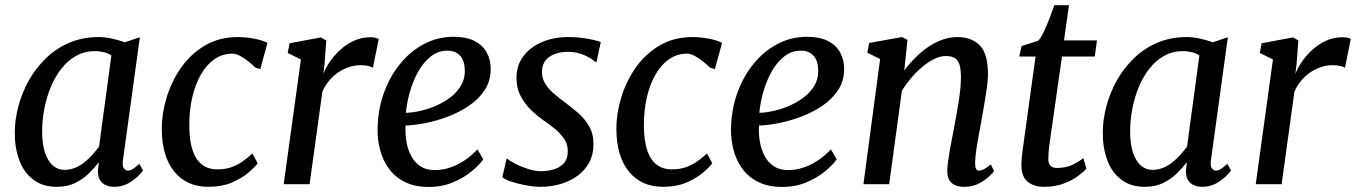

<svg xmlns="http://www.w3.org/2000/svg" viewBox="-20 -711 5233 741"><path d="M454.5 -92.9Q451.3 -69.7 458.2 -61Q465 -52.4 473.5 -52.4Q482.7 -52.4 492.8 -58.8Q503 -65.3 517.8 -78.6L531.8 -53Q527.8 -46.3 512.7 -31.1Q497.6 -15.9 474 -2.9Q450.3 10 420.9 10Q392.6 10 375 -4.9Q357.4 -19.9 358 -53.8L361.7 -84.8Q344 -62.2 321.3 -40.3Q298.6 -18.5 268.7 -4.2Q238.8 10 199.9 10Q144.7 10 108.6 -17.5Q72.5 -44.9 54.7 -92.1Q37 -139.4 37 -198.1Q37 -247.4 50.6 -299.5Q64.2 -351.6 90.8 -399.5Q117.3 -447.3 156.5 -485.4Q195.6 -523.6 247.1 -545.8Q298.5 -568 361.5 -568Q384.5 -568 412.3 -562Q440.2 -555.9 461.3 -547.7L519.8 -567.3ZM409.9 -497Q396.4 -505.8 380.4 -509.7Q364.3 -513.7 346.9 -513.7Q306.4 -513.7 273.8 -495.4Q241.2 -477.2 216.7 -445.8Q192.1 -414.5 175.6 -374.3Q159.2 -334.2 150.9 -290.2Q142.6 -246.3 142.6 -203.4Q142.6 -155.2 153.6 -122.1Q164.5 -89.1 183.9 -72.3Q203.2 -55.5 228.6 -55.5Q251.8 -55.5 271.7 -64.1Q291.6 -72.8 308.3 -86.6Q325 -100.4 338.6 -115.8Q352.1 -131.3 362.3 -145.3Z M784.4 10Q700.6 10 652.7 -48.7Q604.8 -107.4 604.4 -213.1Q604.1 -271.5 622.7 -333.6Q641.3 -395.6 678.2 -448.9Q715.2 -502.2 770.5 -535.1Q825.8 -568 898.8 -568Q926.3 -568 958.4 -562.3Q990.4 -556.5 1012.3 -545.8L984.5 -444.3L966.1 -449.7Q953.7 -461.8 938 -474.4Q922.3 -487 906.3 -495.5Q890.3 -504 876.1 -504Q839.9 -504 809.4 -483.6Q778.9 -463.3 756.7 -425.7Q734.4 -388.1 722.2 -336.4Q710 -284.7 710.5 -222.2Q711.2 -166 723.8 -129.5Q736.4 -93.1 760.3 -75.2Q784.1 -57.4 818.1 -57.4Q848.5 -57.4 871.9 -65.4Q895.2 -73.4 915.1 -87.2Q934.9 -101 954.3 -118.7L974.5 -80.6Q962.2 -64.6 936.6 -43.1Q911 -21.7 872.9 -5.8Q834.9 10 784.4 10Z M1074.8 0 1141.3 -481.5 1090.4 -506.6 1097.7 -544.1 1218.5 -566.6 1239.2 -554.9 1232.8 -465.9 1227.8 -425.8Q1236.3 -448.3 1253.1 -472.9Q1270 -497.6 1293.6 -519.1Q1317.2 -540.6 1346.5 -553.9Q1375.8 -567.3 1409.1 -567.3Q1418.1 -567.3 1427.6 -565.6Q1437.1 -563.8 1441.6 -560.1L1419.2 -449.3Q1413.7 -453.3 1401.4 -456.3Q1389.2 -459.4 1370.4 -459.4Q1350.7 -459.4 1330 -453.1Q1309.3 -446.8 1289.3 -434.2Q1269.4 -421.7 1252.7 -402.5Q1235.9 -383.4 1224.2 -357.6L1174.8 0Z M1845.1 -96Q1831.4 -76 1801.6 -50.9Q1771.9 -25.9 1729.5 -7.8Q1687.1 10.4 1635 10.4Q1580.7 10.4 1542.5 -8.6Q1504.4 -27.6 1481 -59.8Q1457.5 -92.1 1447.1 -131.9Q1436.6 -171.7 1437.2 -212.9Q1438.1 -285.2 1460.6 -349.4Q1483.2 -413.7 1522.9 -463Q1562.5 -512.3 1615.6 -540.7Q1668.6 -569 1730.7 -569Q1779.7 -569 1811.2 -552.9Q1842.7 -536.9 1858.1 -509Q1873.6 -481.2 1873.8 -446.7Q1874.3 -399.6 1850.9 -363.9Q1827.5 -328.1 1789.3 -302.4Q1751.1 -276.8 1706.6 -260.2Q1662.1 -243.6 1619.3 -235.5Q1576.5 -227.3 1545.2 -226.6Q1543.4 -195.2 1548.5 -164.7Q1553.6 -134.2 1566.8 -109.2Q1579.9 -84.2 1602.4 -69.4Q1624.8 -54.6 1657.6 -54.6Q1688.1 -54.6 1717.1 -64.4Q1746.2 -74.2 1773 -92.1Q1799.8 -110 1822.8 -134.5ZM1707.4 -515.5Q1670.4 -515.5 1641.8 -492.5Q1613.2 -469.5 1593.1 -433Q1573 -396.5 1561.5 -354.9Q1549.9 -313.2 1546.6 -275.5Q1574.3 -276.5 1605.5 -283.8Q1636.8 -291.1 1666.7 -304.7Q1696.6 -318.2 1721.1 -337.5Q1745.5 -356.9 1759.9 -382Q1774.3 -407.2 1773.9 -437.6Q1773.5 -476.5 1755.8 -496Q1738.1 -515.5 1707.4 -515.5Z M2282 -471.4H2277.7Q2267.7 -482.4 2238.4 -496.7Q2209.1 -511 2172.6 -511Q2144.8 -511 2122.5 -503Q2100.3 -495.1 2086.8 -479.2Q2073.3 -463.2 2071.5 -438.6Q2070.4 -412.7 2082.4 -391.4Q2094.4 -370.1 2114.8 -352.2Q2135.2 -334.3 2158.5 -317.3Q2183.3 -298.7 2209.2 -276.8Q2235.1 -254.8 2252.8 -225.3Q2270.5 -195.8 2270.5 -154.4Q2270.5 -114.6 2253.9 -83.9Q2237.4 -53.3 2208.8 -32.5Q2180.1 -11.6 2143.4 -0.8Q2106.6 10 2065.6 10Q2041.6 10 2010.7 4.3Q1979.8 -1.4 1954 -9.8Q1928.2 -18.3 1918.7 -27.2L1935.2 -98.9H1937.4Q1948.8 -88.9 1971.4 -77.6Q1994 -66.3 2019.9 -58.3Q2045.8 -50.3 2067.3 -50.3Q2092.1 -50.3 2116 -56.9Q2139.9 -63.6 2155.6 -80.6Q2171.3 -97.7 2171.3 -128Q2171.3 -154.4 2157.1 -175.4Q2142.9 -196.4 2121.2 -214Q2099.5 -231.6 2076.6 -247.2Q2056.5 -261.1 2032.3 -283.6Q2008.2 -306.2 1990.8 -337.7Q1973.3 -369.2 1973.3 -410.1Q1973.3 -458.5 1999.8 -494Q2026.4 -529.4 2071.8 -548.7Q2117.1 -568 2173 -568Q2199.3 -568 2225 -564.8Q2250.8 -561.6 2270.5 -557Q2290.3 -552.4 2298.6 -548.6Z M2538.9 10Q2455.1 10 2407.2 -48.7Q2359.3 -107.4 2358.9 -213.1Q2358.6 -271.5 2377.2 -333.6Q2395.8 -395.6 2432.7 -448.9Q2469.7 -502.2 2525 -535.1Q2580.3 -568 2653.3 -568Q2680.8 -568 2712.9 -562.3Q2744.9 -556.5 2766.8 -545.8L2739 -444.3L2720.6 -449.7Q2708.2 -461.8 2692.5 -474.4Q2676.8 -487 2660.8 -495.5Q2644.8 -504 2630.6 -504Q2594.4 -504 2563.9 -483.6Q2533.4 -463.3 2511.2 -425.7Q2488.9 -388.1 2476.7 -336.4Q2464.5 -284.7 2465 -222.2Q2465.7 -166 2478.3 -129.5Q2490.9 -93.1 2514.8 -75.2Q2538.6 -57.4 2572.6 -57.4Q2603 -57.4 2626.4 -65.4Q2649.7 -73.4 2669.6 -87.2Q2689.4 -101 2708.8 -118.7L2729 -80.6Q2716.7 -64.6 2691.1 -43.1Q2665.5 -21.7 2627.4 -5.8Q2589.4 10 2538.9 10Z M3209.1 -96Q3195.4 -76 3165.6 -50.9Q3135.9 -25.9 3093.5 -7.8Q3051.1 10.4 2999 10.4Q2944.7 10.4 2906.5 -8.6Q2868.4 -27.6 2845 -59.8Q2821.5 -92.1 2811.1 -131.9Q2800.6 -171.7 2801.2 -212.9Q2802.1 -285.2 2824.6 -349.4Q2847.2 -413.7 2886.9 -463Q2926.5 -512.3 2979.6 -540.7Q3032.6 -569 3094.7 -569Q3143.7 -569 3175.2 -552.9Q3206.7 -536.9 3222.1 -509Q3237.6 -481.2 3237.8 -446.7Q3238.3 -399.6 3214.9 -363.9Q3191.5 -328.1 3153.3 -302.4Q3115.1 -276.8 3070.6 -260.2Q3026.1 -243.6 2983.3 -235.5Q2940.5 -227.3 2909.2 -226.6Q2907.4 -195.2 2912.5 -164.7Q2917.6 -134.2 2930.8 -109.2Q2943.9 -84.2 2966.4 -69.4Q2988.8 -54.6 3021.6 -54.6Q3052.1 -54.6 3081.1 -64.4Q3110.2 -74.2 3137 -92.1Q3163.8 -110 3186.8 -134.5ZM3071.4 -515.5Q3034.4 -515.5 3005.8 -492.5Q2977.2 -469.5 2957.1 -433Q2937 -396.5 2925.5 -354.9Q2913.9 -313.2 2910.6 -275.5Q2938.3 -276.5 2969.5 -283.8Q3000.8 -291.1 3030.7 -304.7Q3060.6 -318.2 3085.1 -337.5Q3109.5 -356.9 3123.9 -382Q3138.3 -407.2 3137.9 -437.6Q3137.5 -476.5 3119.8 -496Q3102.1 -515.5 3071.4 -515.5Z M3469.9 -438.6Q3489.2 -465.1 3512.7 -488.6Q3536.1 -512.1 3562.6 -530Q3589.2 -547.9 3617.7 -558Q3646.2 -568 3675.9 -568Q3729 -568 3761 -536.1Q3793 -504.3 3793 -422.8Q3793 -401.6 3788.5 -370.6Q3784.1 -339.6 3778.4 -306.8Q3772.8 -274 3767.9 -247Q3763.5 -222 3758 -193Q3752.5 -164.1 3748.3 -135.8Q3744.1 -107.5 3743.3 -84.8Q3743 -67.9 3746.7 -60.1Q3750.4 -52.4 3756.9 -52.4Q3766.4 -52.4 3777.5 -58Q3788.6 -63.6 3803.9 -76.8L3816.3 -50.9Q3812.7 -44.8 3797.2 -29.9Q3781.7 -15.1 3757.4 -2.5Q3733.2 10 3701.8 10Q3677.4 10 3662.7 2.1Q3648 -5.9 3641.6 -20.4Q3635.2 -35 3635.9 -55.3Q3636.6 -70.5 3639.3 -90.5Q3641.9 -110.4 3646 -132.7Q3650.1 -155.1 3654.4 -177.7Q3658.8 -200.3 3662.6 -220.6Q3666.5 -241.7 3671 -266Q3675.6 -290.3 3679.5 -316Q3683.5 -341.7 3686.1 -366.6Q3688.7 -391.6 3688.6 -413.8Q3688.4 -445.6 3682.6 -463Q3676.7 -480.4 3663.9 -487.6Q3651 -494.8 3629.3 -494.8Q3609.5 -494.8 3586.9 -484Q3564.3 -473.3 3541.6 -454.7Q3518.9 -436 3498 -411.7Q3477.1 -387.3 3460.6 -360.3L3411.7 0H3312.3L3376.7 -483L3327.2 -507.7L3334.5 -545.2L3461.2 -568L3482.3 -557.4Z M4033.2 -175.3Q4030.8 -158.6 4029.2 -145.8Q4027.7 -133.1 4026.8 -121.7Q4025.9 -110.2 4025.9 -96.7Q4025.9 -80.6 4034 -71.7Q4042.1 -62.8 4058.3 -62.8Q4094.9 -62.8 4120.2 -75.5Q4145.6 -88.2 4160.9 -100.9L4172.9 -60.5Q4161.4 -47 4138.7 -30.4Q4116.1 -13.9 4083.4 -2Q4050.8 10 4008.2 10Q3970.7 10 3946.4 -9.5Q3922.1 -29.1 3922.1 -74.1Q3922.1 -79.4 3922.3 -86.2Q3922.6 -93 3923.5 -102.4Q3924.5 -111.7 3925.9 -124.1Q3927.3 -136.6 3929.7 -153.2L3976.6 -492.9H3913.7L3922.7 -533.2L3987.1 -553.7Q3997.7 -565.4 4009.1 -589.7Q4020.5 -614.1 4031.1 -641.8Q4041.7 -669.5 4049.2 -691H4105.6L4086.4 -555H4213.6L4205.1 -492.9H4078.6Z M4653.5 -92.9Q4650.3 -69.7 4657.2 -61Q4664 -52.4 4672.5 -52.4Q4681.7 -52.4 4691.8 -58.8Q4702 -65.3 4716.8 -78.6L4730.8 -53Q4726.8 -46.3 4711.7 -31.1Q4696.6 -15.9 4673 -2.9Q4649.3 10 4619.9 10Q4591.6 10 4574 -4.9Q4556.4 -19.9 4557 -53.8L4560.7 -84.8Q4543 -62.2 4520.3 -40.3Q4497.6 -18.5 4467.7 -4.2Q4437.8 10 4398.9 10Q4343.7 10 4307.6 -17.5Q4271.5 -44.9 4253.7 -92.1Q4236 -139.4 4236 -198.1Q4236 -247.4 4249.6 -299.5Q4263.2 -351.6 4289.8 -399.5Q4316.3 -447.3 4355.5 -485.4Q4394.6 -523.6 4446.1 -545.8Q4497.5 -568 4560.5 -568Q4583.5 -568 4611.3 -562Q4639.2 -555.9 4660.3 -547.7L4718.8 -567.3ZM4608.9 -497Q4595.4 -505.8 4579.4 -509.7Q4563.3 -513.7 4545.9 -513.7Q4505.4 -513.7 4472.8 -495.4Q4440.2 -477.2 4415.7 -445.8Q4391.1 -414.5 4374.6 -374.3Q4358.2 -334.2 4349.9 -290.2Q4341.6 -246.3 4341.6 -203.4Q4341.6 -155.2 4352.6 -122.1Q4363.5 -89.1 4382.9 -72.3Q4402.2 -55.5 4427.6 -55.5Q4450.8 -55.5 4470.7 -64.1Q4490.6 -72.8 4507.3 -86.6Q4524 -100.4 4537.6 -115.8Q4551.1 -131.3 4561.3 -145.3Z M4826.3 0 4892.8 -481.5 4841.9 -506.6 4849.2 -544.1 4970 -566.6 4990.7 -554.9 4984.3 -465.9 4979.3 -425.8Q4987.8 -448.3 5004.6 -472.9Q5021.5 -497.6 5045.1 -519.1Q5068.7 -540.6 5098 -553.9Q5127.3 -567.3 5160.6 -567.3Q5169.6 -567.3 5179.1 -565.6Q5188.6 -563.8 5193.1 -560.1L5170.7 -449.3Q5165.2 -453.3 5152.9 -456.3Q5140.7 -459.4 5121.9 -459.4Q5102.2 -459.4 5081.5 -453.1Q5060.8 -446.8 5040.8 -434.2Q5020.9 -421.7 5004.2 -402.5Q4987.4 -383.4 4975.7 -357.6L4926.3 0Z"/></svg>

Font: Merriweather Light
Style: Italic
Weight: 300
Italic angle: -7.8°
Designer: Eben Sorkin
Foundry: Eben Sorkin
Version: Version 2.101